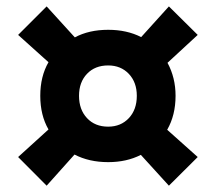

<svg xmlns="http://www.w3.org/2000/svg" viewBox="-20 -632 680 605"><path d="M320.8 -538.1Q379.9 -538.1 424.8 -515.1L512.2 -611.8L603 -522L507.8 -434.1Q533.2 -387.2 533.2 -330.1Q533.2 -269 506.8 -223.1L603 -137.2L512.2 -46.9L423.8 -144Q378.9 -121.1 320.8 -121.1Q260.7 -121.1 214.8 -145L127 -46.9L37.1 -137.2L132.8 -224.1Q106.9 -269 106.9 -330.1Q106.9 -391.1 132.8 -436L37.1 -522L127 -611.8L215.8 -514.2Q260.3 -538.1 320.8 -538.1ZM229 -330.1Q229 -286.6 254.2 -259.8Q279.3 -232.9 320.8 -232.9Q360.8 -232.9 386 -259.8Q411.1 -286.6 411.1 -330.1Q411.1 -372.6 386 -399.2Q360.8 -425.8 320.8 -425.8Q279.3 -425.8 254.2 -399.4Q229 -373 229 -330.1Z"/></svg>

Font: Human Sans
Style: Bold
Weight: 700
Designer: Tim Radville
Foundry: Continuum
Version: Version 1.000;FEAKit 1.0